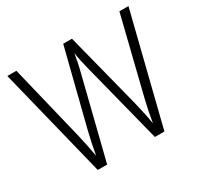

<svg xmlns="http://www.w3.org/2000/svg" viewBox="-151 -898 1122 1083"><g transform="rotate(-30 410.0 -357.0)"><path d="M805 -714 627 0H565L433 -519Q425 -550 418.5 -579.5Q412 -609 408 -637Q404 -612 398.5 -584Q393 -556 385 -525L254 0H193L16 -714H75L195 -220Q205 -176 212.5 -139.5Q220 -103 225 -74Q231 -109 239 -147.5Q247 -186 256 -222L380 -714H437L563 -220Q573 -179 580.5 -144Q588 -109 594 -72Q605 -143 624 -220L746 -714Z"/></g></svg>

Font: Noto Sans Khmer UI SemiCondensed Light
Style: Regular
Weight: 300
Width: 4
Designer: Danh Hong and the Monotype Design Team
Foundry: Monotype Imaging Inc.
Version: Version 2.002; ttfautohint (v1.8.4.7-5d5b)